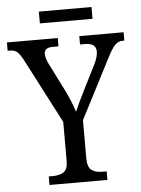

<svg xmlns="http://www.w3.org/2000/svg" viewBox="-62 -896 689 941"><g transform="rotate(-5 283.0 -425.5)"><path d="M143 -42H162Q198 -42 217.5 -56Q237 -70 237 -110V-302L72 -620Q56 -650 43 -661.5Q30 -673 8 -673H-4V-714H246V-673H217Q176 -673 176 -642Q176 -621 192 -589L259 -456Q286 -402 304 -346Q315 -374 356 -456L413 -569Q431 -605 431 -632Q431 -673 375 -673H352V-714H570V-673H560Q540 -673 523.5 -656Q507 -639 485 -595L334 -302V-115Q334 -72 353 -57Q372 -42 407 -42H428V0H143ZM165 -851H424V-793H165Z"/></g></svg>

Font: Noto Serif Narrow
Style: Regular
Weight: 400
Width: 4
Designer: Monotype Design Team
Foundry: Monotype Imaging Inc.
Version: Version 1.001